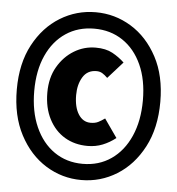

<svg xmlns="http://www.w3.org/2000/svg" viewBox="-49 -703 699 757"><g transform="rotate(5 300.0 -324.0)"><path d="M300 8Q224 8 159.5 -32Q95 -72 55.5 -147Q16 -222 16 -326Q16 -429 55.5 -503Q95 -577 159.5 -616.5Q224 -656 300 -656Q376 -656 440.5 -616.5Q505 -577 544.5 -503Q584 -429 584 -326Q584 -222 544.5 -147Q505 -72 440.5 -32Q376 8 300 8ZM300 -56Q364 -56 412.5 -89.5Q461 -123 488 -184Q515 -245 515 -326Q515 -407 488 -466.5Q461 -526 412.5 -558.5Q364 -591 300 -591Q236 -591 187.5 -558.5Q139 -526 112 -466.5Q85 -407 85 -326Q85 -245 112 -184Q139 -123 187.5 -89.5Q236 -56 300 -56ZM313 -128Q262 -128 222.5 -151.5Q183 -175 160 -219.5Q137 -264 137 -324Q137 -383 162 -426Q187 -469 226.5 -493Q266 -517 312 -517Q352 -517 378.5 -502.5Q405 -488 426 -468L367 -402Q356 -413 346 -419Q336 -425 323 -425Q287 -425 269 -395.5Q251 -366 251 -324Q251 -276 269 -248Q287 -220 317 -220Q335 -220 347 -226Q359 -232 373 -242L424 -169Q400 -150 372.5 -139Q345 -128 313 -128Z"/></g></svg>

Font: Source Code Pro ExtraLight ExtraBold
Style: Regular
Weight: 800
Monospace: yes
Version: Version 1.018;hotconv 1.0.116;makeotfexe 2.5.65601